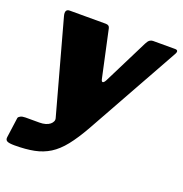

<svg xmlns="http://www.w3.org/2000/svg" viewBox="-138 -641 874 917"><g transform="rotate(20 299.5 -182.5)"><path d="M34 165Q6 165 -4 159.5Q-14 154 -12 140L2 38Q3 32 12.5 27Q22 22 38 22H109Q126 22 139.5 18Q153 14 161.5 7Q170 0 173.5 -8.5Q177 -17 174 -26L45 -496Q36 -530 62 -530H245Q263 -530 266 -515L318 -275Q321 -262 327 -263Q333 -264 340 -277L454 -505Q461 -519 468.5 -524.5Q476 -530 485 -530H597Q619 -530 605 -506L343 -36Q308 26 276.5 65.5Q245 105 210.5 126.5Q176 148 133.5 156.5Q91 165 34 165Z"/></g></svg>

Font: Libre Franklin Black
Style: Italic
Weight: 900
Italic angle: -8°
Designer: Pablo Impallari, Rodrigo Fuenzalida, Nhung Nguyen
Foundry: Impallari Type
Version: Version 3.000